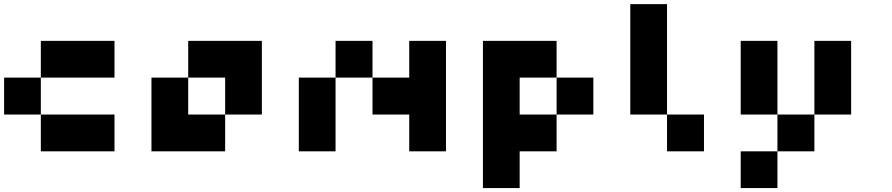

<svg xmlns="http://www.w3.org/2000/svg" viewBox="-20 -740 4363 939"><path d="M0 -360.4Q59.6 -360.4 179.7 -360.4Q179.7 -299.8 179.7 -179.7Q120.1 -179.7 0 -179.7Q0 -240.2 0 -360.4ZM179.7 -540Q299.8 -540 540 -540Q540 -480.5 540 -360.4Q419.9 -360.4 179.7 -360.4Q179.7 -419.9 179.7 -540ZM179.7 -179.7Q299.8 -179.7 540 -179.7Q540 -120.1 540 0Q419.9 0 179.7 0Q179.7 -59.6 179.7 -179.7Z M1081.1 -540Q1140.6 -540 1260.7 -540Q1260.7 -419.9 1260.7 -179.7Q1201.2 -179.7 1081.1 -179.7Q1081.1 -240.2 1081.1 -360.4Q1020.5 -360.4 900.4 -360.4Q900.4 -419.9 900.4 -540Q960.9 -540 1081.1 -540ZM900.4 -179.7Q960.9 -179.7 1081.1 -179.7Q1081.1 -120.1 1081.1 0Q1020.5 0 900.4 0Q840.8 0 720.7 0Q720.7 -120.1 720.7 -360.4Q780.3 -360.4 900.4 -360.4Q900.4 -299.8 900.4 -179.7Z M1981.4 -360.4Q1981.4 -419.9 1981.4 -540Q2041 -540 2161.1 -540Q2161.1 -360.4 2161.1 0Q2101.6 0 1981.4 0Q1981.4 -59.6 1981.4 -179.7Q1921.9 -179.7 1801.8 -179.7Q1801.8 -240.2 1801.8 -360.4Q1861.3 -360.4 1981.4 -360.4ZM1441.4 -360.4Q1501 -360.4 1621.1 -360.4Q1621.1 -240.2 1621.1 0Q1561.5 0 1441.4 0Q1441.4 -120.1 1441.4 -360.4ZM1621.1 -540Q1681.6 -540 1801.8 -540Q1801.8 -480.5 1801.8 -360.4Q1741.2 -360.4 1621.1 -360.4Q1621.1 -419.9 1621.1 -540Z M2521.5 0Q2521.5 59.6 2521.5 179.7Q2461.9 179.7 2341.8 179.7Q2341.8 -59.6 2341.8 -540Q2401.4 -540 2521.5 -540Q2582 -540 2702.1 -540Q2702.1 -480.5 2702.1 -360.4Q2641.6 -360.4 2521.5 -360.4Q2521.5 -299.8 2521.5 -179.7Q2582 -179.7 2702.1 -179.7Q2702.1 -120.1 2702.1 0Q2641.6 0 2521.5 0ZM2702.1 -360.4Q2761.7 -360.4 2881.8 -360.4Q2881.8 -299.8 2881.8 -179.7Q2822.3 -179.7 2702.1 -179.7Q2702.1 -240.2 2702.1 -360.4Z M3062.5 -719.7Q3122.1 -719.7 3242.2 -719.7Q3242.2 -540 3242.2 -179.7Q3182.6 -179.7 3062.5 -179.7Q3062.5 -360.4 3062.5 -719.7ZM3242.2 -179.7Q3302.7 -179.7 3422.9 -179.7Q3422.9 -120.1 3422.9 0Q3362.3 0 3242.2 0Q3242.2 -59.6 3242.2 -179.7Z M3602.5 -540Q3662.1 -540 3782.2 -540Q3782.2 -419.9 3782.2 -179.7Q3722.7 -179.7 3602.5 -179.7Q3602.5 -299.8 3602.5 -540ZM3962.9 -540Q4022.5 -540 4142.6 -540Q4142.6 -419.9 4142.6 -179.7Q4083 -179.7 3962.9 -179.7Q3962.9 -299.8 3962.9 -540ZM3782.2 -179.7Q3842.8 -179.7 3962.9 -179.7Q3962.9 -120.1 3962.9 0Q3902.3 0 3782.2 0Q3782.2 -59.6 3782.2 -179.7ZM3602.5 0Q3662.1 0 3782.2 0Q3782.2 59.6 3782.2 179.7Q3722.7 179.7 3602.5 179.7Q3602.5 120.1 3602.5 0Z"/></svg>

Font: Pixelfont
Style: 5 px
Weight: 400
Designer: Eugene Lysy
Version: Version 1.0.2 (beta)